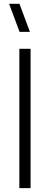

<svg xmlns="http://www.w3.org/2000/svg" viewBox="-20 -972 258 992"><path d="M134.5 -807.5 80.5 -952.5H27L81 -807.5ZM138 0V-720H80V0Z"/></svg>

Font: Vela Sans Light
Style: Regular
Weight: 300
Designer: Principal design: Mikhail Sharanda - project Manrope.
Design modification: Ravid Balaliev
Foundry: Mikhail Sharanda
Version: Version 1.001